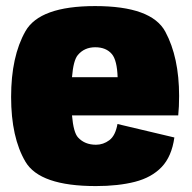

<svg xmlns="http://www.w3.org/2000/svg" viewBox="-20 -622 647 648"><path d="M303.5 6Q114.5 6 66 -76Q17.5 -158 17.5 -294.8Q17.5 -431.5 65.8 -516.5Q114 -601.5 301 -601.5Q491.5 -601.5 538 -515Q584.5 -428.5 584.5 -298Q584.5 -261 581.5 -232.5H223Q228 -174.5 243.5 -158Q266 -133.5 304 -133.5Q328.5 -133.5 349 -148.8Q369.5 -164 376.5 -203.5L568.5 -158Q559.5 -94 525.8 -58.5Q492 -23 435.8 -8.5Q379.5 6 303.5 6ZM223 -361.5H377Q375 -418 358 -439Q338.5 -462.5 301.5 -462.5Q264.5 -462.5 242.5 -436Q227.5 -418 223 -361.5Z"/></svg>

Font: Anybody Black
Style: Regular
Weight: 900
Designer: Tyler Finck
Foundry: Etcetera Type Company
Version: Version 1.010; ttfautohint (v1.8.3) -l 8 -r 50 -G 200 -x 14 